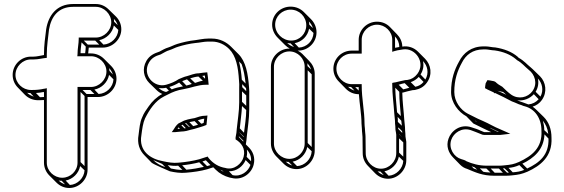

<svg xmlns="http://www.w3.org/2000/svg" viewBox="-20 -782 2808 956"><path d="M57 -409C57 -450 92 -486 134 -486H147C171 -486 191 -492 213 -494V-512C213 -554 220 -596 224 -635C235 -700 271 -748 344 -748H457C498 -748 534 -712 534 -671C534 -630 498 -595 457 -595H372V-588C372 -565 366 -540 366 -512L365 -502H433C474 -502 510 -467 510 -426C510 -385 474 -349 433 -349H366V28C366 69 331 103 290 103C249 103 213 69 213 28V-343C209 -342 203 -340 199 -340H198C182 -336 161 -334 141 -334H134C93 -334 57 -368 57 -409ZM569 -633C567 -595 534 -562 495 -560L474 -582C510 -589 540 -619 547 -655ZM566 -657 548 -674C548 -679 548 -683 547 -688C556 -679 562 -669 566 -657ZM474 -560H417L397 -580H454ZM407 -550C407 -539 405 -528 404 -517H381C381 -535 384 -552 386 -571ZM545 -387C543 -348 510 -316 471 -314L450 -336C486 -343 516 -372 523 -409ZM542 -411 525 -429C525 -434 524 -438 523 -443C532 -434 538 -423 542 -411ZM450 -314H411L391 -334H430ZM401 -304V45L381 25V-324ZM401 66C399 104 366 137 328 139L307 117C343 110 372 81 379 45ZM304 136C292 132 281 126 272 117C277 118 282 118 287 118ZM179 -298 159 -319C172 -320 185 -321 197 -324L199 -322V-299C193 -299 185 -298 179 -298ZM148 -301C136 -305 124 -311 115 -320C120 -319 126 -319 131 -319ZM199 -284V28C199 52 209 75 225 91L261 127C278 144 300 154 325 154C374 154 416 112 416 63V-299H468C517 -299 560 -340 560 -390C560 -415 549 -438 533 -454L498 -489C481 -506 458 -516 433 -516H419C420 -525 421 -534 422 -545H492C541 -545 584 -587 584 -636C584 -661 574 -683 557 -700L521 -735C504 -752 482 -762 457 -762H344C262 -762 221 -705 210 -637C205 -598 199 -556 199 -512V-508C181 -505 163 -500 147 -500H134C84 -500 43 -459 43 -409C43 -384 53 -362 69 -346L104 -310C121 -293 144 -283 169 -283H176C183 -283 192 -284 199 -284Z M882 -127C899 -127 918 -132 930 -136L947 -140C967 -147 988 -151 1008 -160C1010 -176 1011 -192 1013 -207L1005 -206C981 -206 965 -199 949 -194C927 -190 902 -186 886 -176L868 -167C857 -158 849 -145 843 -135L835 -124H851C862 -125 873 -126 882 -127ZM1016 -575H1035C1070 -575 1100 -559 1121 -538C1156 -503 1166 -447 1170 -381C1171 -368 1172 -357 1171 -345V-272C1171 -227 1163 -182 1159 -141L1157 -120C1156 -112 1154 -105 1153 -98V-88C1180 -72 1204 -43 1193 -1C1185 32 1145 68 1101 54L1091 52C1058 44 1031 23 1013 -3C1011 -2 1009 0 1007 0H1006L972 11C942 19 906 25 869 28C843 31 816 26 793 21C729 10 670 -30 684 -109C688 -140 692 -170 702 -192C724 -236 753 -280 797 -302L815 -311C840 -324 862 -333 894 -338C931 -344 966 -360 1005 -360H1019L1018 -370C1016 -389 1015 -405 1012 -422C996 -420 984 -420 970 -417C947 -417 927 -407 911 -403C896 -400 884 -393 870 -388C853 -376 829 -366 807 -360C746 -343 686 -410 722 -471C735 -493 753 -503 780 -511C796 -519 808 -528 823 -532C839 -537 852 -545 866 -549C891 -557 925 -565 954 -568C972 -569 996 -575 1016 -575ZM1042 51 1054 63C1073 82 1097 95 1123 102L1133 104C1187 118 1233 80 1243 38C1252 2 1239 -28 1219 -48L1204 -63C1205 -69 1206 -76 1207 -83L1209 -104C1213 -144 1221 -190 1221 -237V-309C1222 -321 1221 -334 1220 -347C1215 -416 1204 -476 1167 -513L1131 -549C1107 -573 1074 -590 1035 -590H1016C994 -590 969 -584 952 -582C921 -579 888 -571 862 -563C846 -558 832 -550 819 -546C802 -541 789 -533 774 -525C747 -516 725 -506 709 -479C686 -439 696 -396 723 -369L759 -334C767 -326 777 -319 788 -314C761 -300 737 -277 720 -252C708 -235 696 -219 688 -198C676 -173 674 -141 670 -111C662 -67 675 -33 700 -8L735 28C743 36 826 71 826 71C849 76 878 81 906 78C943 75 979 70 1011 61ZM990 -380C975 -378 962 -372 951 -369L927 -392C940 -396 955 -400 968 -401ZM935 -364C927 -361 916 -358 908 -356L887 -378L911 -387ZM1183 -463C1193 -436 1199 -402 1203 -366L1184 -385C1182 -417 1177 -448 1170 -476ZM1205 -343C1206 -338 1206 -333 1206 -328L1186 -348V-363ZM1206 -307V-255L1185 -275V-327ZM1206 -234C1206 -196 1199 -157 1195 -121L1174 -143C1177 -177 1183 -215 1185 -254ZM1194 -102 1193 -100 1172 -122V-123ZM1192 -81C1192 -80 1191 -78 1191 -77L1169 -100C1169 -101 1170 -102 1170 -103ZM1227 39C1217 71 1180 100 1138 90L1120 71C1159 71 1190 46 1203 15ZM1230 21 1208 -1C1211 -14 1211 -26 1209 -37C1223 -23 1232 -3 1230 21ZM1094 74C1088 71 1082 67 1077 63C1080 64 1082 65 1085 66ZM995 49C969 55 939 60 908 63L887 41C917 38 946 33 972 26ZM1011 45 988 22 1005 16 1028 40ZM888 64C868 64 849 61 831 57L815 40C832 43 849 45 867 43ZM803 50C779 43 759 31 743 15C762 23 780 31 787 34ZM982 -166 965 -183C975 -186 985 -190 997 -191C996 -185 995 -178 994 -170C990 -168 986 -167 982 -166ZM966 -161C959 -159 951 -156 942 -154L923 -174C932 -176 941 -177 949 -179ZM898 -143 883 -158 889 -161 905 -144C903 -143 900 -143 898 -143ZM922 -149 902 -168C903 -168 905 -170 906 -170L925 -150C924 -150 923 -149 922 -149ZM876 -141C872 -141 868 -140 864 -140C866 -142 867 -145 869 -148ZM835 -337 823 -349C840 -354 856 -361 872 -371L891 -352C870 -348 852 -344 835 -337ZM821 -331C816 -329 812 -326 807 -324C793 -327 780 -334 770 -344C782 -342 794 -342 807 -345ZM987 -404C991 -405 994 -405 1000 -406C1000 -404 1001 -399 1001 -396V-395V-390Z M1335 -659C1335 -634 1346 -611 1363 -594L1399 -558C1406 -551 1414 -545 1423 -540H1421C1371 -540 1329 -499 1329 -450V-67C1329 -42 1340 -19 1357 -2L1392 33C1408 49 1431 60 1456 60C1506 60 1547 17 1547 -32V-415C1547 -440 1536 -462 1520 -478L1485 -514C1478 -521 1470 -526 1462 -530H1465C1515 -530 1556 -571 1556 -621C1556 -647 1545 -670 1528 -687L1493 -722C1476 -739 1453 -749 1427 -749C1377 -749 1335 -710 1335 -659ZM1497 -450V-67C1497 -26 1462 9 1421 9C1380 9 1344 -26 1344 -67V-450C1344 -491 1380 -526 1421 -526C1462 -526 1497 -491 1497 -450ZM1532 -412V-50L1512 -70V-432ZM1529 -436 1511 -453C1511 -458 1511 -462 1510 -467C1519 -458 1525 -448 1529 -436ZM1532 -29C1530 10 1498 43 1459 45L1437 23C1474 16 1503 -14 1510 -50ZM1435 42C1423 38 1412 32 1403 23C1408 24 1412 24 1417 24ZM1541 -618C1539 -578 1508 -547 1468 -545L1447 -567C1484 -574 1512 -602 1519 -639ZM1538 -642 1520 -659C1520 -665 1519 -670 1518 -675C1527 -666 1534 -655 1538 -642ZM1444 -548C1431 -552 1419 -559 1410 -568C1415 -567 1421 -566 1427 -566ZM1505 -656C1505 -614 1472 -580 1430 -580C1387 -580 1350 -616 1350 -659C1350 -701 1385 -734 1427 -734C1470 -734 1505 -699 1505 -656Z M1933 -584V-524L1942 -527C1953 -530 1964 -533 1975 -534L1987 -536C2048 -545 2101 -471 2058 -414C2045 -397 2029 -387 2009 -384L1997 -383C1981 -380 1962 -375 1949 -372C1944 -372 1938 -370 1933 -369V-363C1933 -311 1940 -267 1943 -219C1944 -202 1947 -186 1947 -172V-167C1948 -159 1949 -149 1949 -137V-136C1951 -127 1952 -118 1953 -111V-19C1953 22 1918 58 1877 58C1836 58 1801 22 1801 -19L1800 -100C1800 -114 1797 -128 1797 -140V-142C1796 -151 1795 -159 1795 -167C1795 -230 1781 -290 1781 -356V-363H1731C1690 -363 1655 -399 1655 -440C1655 -481 1689 -515 1731 -515H1781V-584C1781 -625 1816 -659 1857 -659C1898 -659 1933 -625 1933 -584ZM1780 -167C1780 -166 1782 -140 1782 -140C1782 -125 1785 -111 1785 -100L1786 -19C1786 6 1796 28 1813 45L1848 81C1865 98 1887 108 1912 108C1961 108 2003 65 2003 16V-76C2002 -84 2001 -92 1999 -102C1999 -112 1998 -124 1997 -133V-137C1997 -153 1994 -169 1993 -185C1990 -232 1984 -272 1983 -321H1985H1986C2002 -325 2017 -330 2034 -333L2046 -334C2070 -339 2090 -349 2105 -370C2135 -410 2126 -460 2096 -490L2061 -525C2042 -544 2014 -555 1983 -550C1983 -574 1972 -596 1956 -612L1921 -648C1904 -665 1882 -674 1857 -674C1807 -674 1766 -633 1766 -584V-530H1731C1681 -530 1640 -490 1640 -440C1640 -415 1650 -393 1667 -376L1702 -340C1719 -323 1741 -313 1766 -313H1767C1770 -265 1780 -213 1780 -167ZM2089 -374C2078 -361 2064 -353 2048 -350L2025 -373C2040 -378 2054 -387 2065 -399ZM2098 -386 2074 -411C2088 -433 2091 -456 2086 -478C2109 -455 2117 -418 2098 -386ZM2018 -345C2007 -342 1997 -339 1988 -337L1965 -360C1975 -363 1984 -366 1995 -368ZM1968 -325C1968 -282 1973 -243 1976 -204L1957 -223C1954 -265 1949 -302 1948 -345ZM1978 -181C1979 -172 1980 -163 1981 -156L1961 -175C1961 -183 1961 -192 1960 -200ZM1984 -98 1985 -97 1967 -114V-115ZM1983 -120 1963 -140V-148L1982 -129C1982 -126 1983 -123 1983 -120ZM1988 -73V-2L1967 -22V-93ZM1988 19C1986 57 1953 91 1915 93L1894 71C1930 64 1959 34 1966 -2ZM1891 90C1879 86 1869 80 1860 71C1865 72 1869 72 1874 72ZM1745 -331C1733 -335 1722 -341 1713 -350C1718 -349 1723 -349 1728 -349ZM1968 -548C1961 -547 1955 -546 1947 -544V-584C1947 -590 1947 -595 1946 -601C1960 -587 1968 -569 1968 -549ZM1749 -348H1766V-331Z M2377 -130H2376C2361 -138 2343 -143 2328 -148C2272 -167 2226 -130 2213 -91C2200 -54 2214 -20 2236 2L2271 38C2281 48 2292 55 2306 59C2347 76 2382 93 2440 93H2502C2511 93 2521 92 2531 91C2562 88 2577 85 2606 73C2670 44 2731 -2 2726 -96C2726 -140 2712 -175 2687 -200L2651 -235C2645 -241 2639 -246 2632 -251C2651 -257 2667 -268 2678 -284C2706 -323 2698 -373 2669 -402L2633 -437C2630 -440 2628 -442 2623 -446C2603 -462 2590 -479 2563 -494C2561 -495 2559 -498 2558 -499C2529 -524 2490 -539 2445 -546H2444C2433 -546 2412 -551 2399 -551H2387C2327 -551 2287 -518 2266 -476C2243 -435 2226 -389 2226 -324C2226 -270 2263 -224 2302 -203L2337 -167L2388 -142C2401 -136 2414 -130 2426 -124H2392C2389 -124 2382 -128 2377 -130ZM2395 -343C2404 -338 2413 -333 2423 -329L2438 -322L2443 -317L2445 -319C2474 -305 2502 -292 2529 -277C2535 -274 2542 -273 2547 -270L2563 -263L2578 -258C2584 -255 2587 -254 2592 -253C2643 -240 2676 -194 2676 -131C2681 -45 2627 -5 2565 24C2538 36 2524 38 2494 41C2484 42 2475 43 2467 43H2405C2363 43 2331 33 2303 21C2294 14 2283 13 2276 10C2241 0 2212 -43 2227 -86C2238 -119 2278 -149 2324 -134C2341 -128 2358 -121 2373 -115C2379 -112 2385 -110 2392 -110H2464C2468 -110 2473 -110 2478 -111L2521 -116L2469 -139C2441 -150 2416 -166 2386 -179C2377 -183 2367 -187 2359 -191L2309 -216C2274 -234 2242 -276 2242 -324C2242 -386 2258 -430 2280 -470C2299 -508 2333 -536 2387 -536H2399C2409 -536 2430 -531 2443 -531C2486 -525 2522 -510 2548 -488C2551 -485 2552 -484 2555 -482C2579 -469 2591 -452 2613 -434C2642 -412 2659 -367 2631 -328C2609 -297 2562 -285 2525 -311C2511 -321 2495 -336 2481 -350C2468 -357 2456 -365 2447 -374C2445 -375 2441 -378 2432 -379C2424 -381 2416 -382 2407 -383L2398 -367V-366C2396 -358 2396 -352 2395 -343ZM2662 -288C2649 -273 2631 -264 2611 -262C2601 -266 2594 -268 2584 -272L2569 -277L2555 -283C2586 -278 2618 -291 2638 -313ZM2671 -301 2647 -325C2660 -346 2663 -370 2658 -391C2680 -369 2688 -332 2671 -301ZM2711 -92C2714 -10 2665 29 2605 57L2581 33C2637 6 2688 -36 2691 -113ZM2710 -115 2690 -134C2690 -151 2687 -167 2683 -181C2697 -164 2707 -142 2710 -115ZM2590 64C2570 72 2557 74 2533 76L2512 54C2532 52 2545 49 2566 40ZM2514 77C2511 77 2508 78 2505 78L2484 57C2487 57 2489 56 2492 56ZM2484 78H2443L2423 57H2464ZM2422 77C2409 76 2397 76 2386 73L2369 56C2379 57 2390 57 2402 57ZM2356 63C2350 61 2344 59 2339 57L2328 46C2333 48 2338 49 2343 51ZM2423 -143 2420 -146C2438 -137 2456 -129 2462 -126L2463 -125H2459C2447 -131 2436 -137 2423 -143ZM2353 -176 2346 -180 2344 -182 2352 -178ZM2485 -324C2490 -319 2495 -315 2501 -310C2487 -317 2472 -324 2457 -330C2460 -329 2462 -329 2466 -328Z"/></svg>

Font: Blanket
Style: Ugh
Weight: 900
Foundry: Cannot Into Space Fonts
Version: Version 0.9